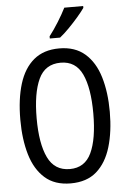

<svg xmlns="http://www.w3.org/2000/svg" viewBox="-62 -988 687 1043"><g transform="rotate(-5 281.5 -467.0)"><path d="M281 10Q194 10 140.5 -37.5Q87 -85 62.5 -168Q38 -251 38 -358Q38 -471 63.5 -553.5Q89 -636 143 -681Q197 -726 282 -726Q368 -726 422 -679Q476 -632 501 -549Q526 -466 526 -359Q526 -251 501 -167.5Q476 -84 422.5 -37Q369 10 281 10ZM283 -68Q365 -68 400.5 -143.5Q436 -219 436 -358Q436 -497 400.5 -572.5Q365 -648 283 -648Q198 -648 162.5 -571.5Q127 -495 127 -358Q127 -220 163.5 -144Q200 -68 283 -68ZM236 -796Q261 -828 286.5 -869Q312 -910 329 -944H432V-934Q419 -915 394.5 -886.5Q370 -858 342.5 -830Q315 -802 292 -784H236Z"/></g></svg>

Font: Noto Sans Mono SemiCondensed
Style: Regular
Weight: 400
Width: 4
Designer: Monotype Design Team
Foundry: Monotype Imaging Inc.
Version: Version 2.014